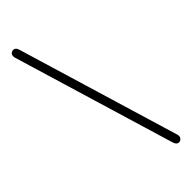

<svg xmlns="http://www.w3.org/2000/svg" viewBox="-213 -620 643 643"><g transform="rotate(-45 109.0 -298.0)"><path d="M181 -6Q186 8 196 8Q202 8 206.5 3.5Q211 -1 211 -6Q211 -8 211 -10.5Q211 -13 210 -15L37 -590Q33 -604 22 -604Q16 -604 11.5 -600Q7 -596 7 -590Q7 -589 7 -586Q7 -583 8 -581Z"/></g></svg>

Font: Beiruti ExtraLight
Style: Regular
Weight: 250
Designer: Arlette Boutros
Foundry: Boutros
Version: Version 1.41